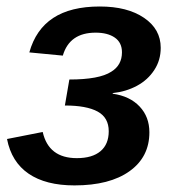

<svg xmlns="http://www.w3.org/2000/svg" viewBox="-20 -558 535 588"><path d="M208 9.8Q120.1 9.8 67.6 -26.1Q15.1 -62 1.5 -132.3L110.8 -153.8Q128.9 -73.7 215.3 -73.7Q262.7 -73.7 287.8 -95Q313 -116.2 313 -156.2Q313 -197.8 279.1 -216.3Q245.1 -234.9 178.7 -234.9L192.4 -314.5Q284.2 -314.5 320.8 -338.4Q353.5 -358.4 353.5 -397.9Q353.5 -427.7 331.5 -442.9Q309.6 -458 272.9 -458Q192.9 -458 172.4 -387.7L69.8 -397.5Q89.4 -467.8 142.8 -502.9Q196.3 -538.1 285.6 -538.1Q370.1 -538.1 421.1 -503.4Q472.2 -468.8 472.2 -411.6Q472.2 -373.5 452.6 -343.8Q433.1 -313.5 399.7 -295.4Q366.2 -277.3 325.2 -272.9V-271Q377.4 -263.7 407.5 -231.9Q437.5 -200.2 437.5 -152.8Q437.5 -77.1 376.7 -33.7Q315.9 9.8 208 9.8Z"/></svg>

Font: Arimo SemiBold
Style: Italic
Weight: 600
Italic angle: -12°
Version: Version 1.33